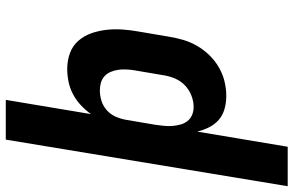

<svg xmlns="http://www.w3.org/2000/svg" viewBox="-198 -584 990 647"><g transform="rotate(-90 296.5 -260.0)"><path d="M-7 215 150 -735H284L236 -448Q249 -466 266 -482Q283 -498 303 -508.5Q323 -519 345 -523.5Q367 -528 388 -528Q416 -528 441 -519Q466 -510 483 -490.5Q500 -471 508.5 -446.5Q517 -422 520 -395.5Q523 -369 521 -341Q519 -313 514 -286L497 -186Q493 -161 486 -137Q479 -113 466 -90.5Q453 -68 434.5 -49Q416 -30 393.5 -17Q371 -4 346.5 2Q322 8 297 8Q274 8 253 2Q232 -4 216.5 -17.5Q201 -31 191.5 -50Q182 -69 177 -90Q177 -90 177 -90Q177 -90 177 -90L126 215ZM260 -102Q279 -102 298.5 -109.5Q318 -117 333 -131.5Q348 -146 356 -165Q364 -184 367 -204L384 -304Q386 -317 386.5 -331Q387 -345 385 -357.5Q383 -370 378 -382Q373 -394 363.5 -402.5Q354 -411 341.5 -414.5Q329 -418 316 -418Q298 -418 280.5 -412.5Q263 -407 249 -394.5Q235 -382 227.5 -365Q220 -348 217 -331L200 -231Q198 -217 196.5 -202.5Q195 -188 196 -174.5Q197 -161 200.5 -147.5Q204 -134 212 -123.5Q220 -113 232.5 -107.5Q245 -102 260 -102Z"/></g></svg>

Font: Iosevka Etoile XBdObl
Style: Regular
Weight: 800
Italic angle: -9°
Designer: Belleve Invis
Foundry: Belleve Invis
Version: Version 15.5.2; ttfautohint (v1.8.4)